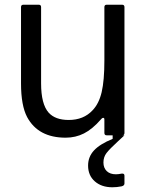

<svg xmlns="http://www.w3.org/2000/svg" viewBox="-20 -573 618 813"><path d="M507 -10Q507 0 497 0H507Q497 10 481 24Q444 58 431 75Q418 92 418 115Q418 138 432 151.5Q446 165 471 165Q481 165 496 162H498Q507 162 507 171V204Q507 213 495 216Q475 220 456 220Q410 220 381.5 195Q353 170 353 128Q353 91 378 64Q403 37 457 15V0H432Q422 0 422 -10V-67Q422 -74 417 -74Q412 -74 406 -66Q371 -26 335.5 -8Q300 10 258 10Q142 10 95 -77Q69 -126 69 -220V-543Q69 -553 79 -553H144Q154 -553 154 -543V-220Q154 -132 186 -96Q214 -65 271 -65Q334 -65 372 -106Q399 -134 410.5 -183Q422 -232 422 -317V-543Q422 -553 432 -553H497Q507 -553 507 -543Z"/></svg>

Font: Open Sauce Two
Style: Regular
Weight: 400
Designer: Alfredo Marco Pradil
Foundry: Creative Sauce Fz LLC
Version: Version 1.477